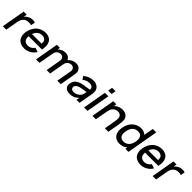

<svg xmlns="http://www.w3.org/2000/svg" viewBox="465 -2524 4306 4306"><g transform="rotate(45 2618.0 -371.5)"><path d="M484.5 -564.5 465.5 -462.5Q435.5 -475 389.5 -475Q312 -475 266.5 -434.5Q250.5 -421.5 239 -406.2Q227.5 -391 218.8 -372.5Q210 -354 204 -332Q198 -310 193.5 -283.5L143.5 0H34.5L133.5 -562.5H230L215.5 -481.5Q240 -514.5 279 -539.5Q334.5 -574.5 402 -577Q447 -580 484.5 -564.5Z M620 -143.5Q636 -116.5 665.5 -102Q695 -87.5 732.5 -87.5Q790 -87.5 831.5 -114.5Q869 -138.5 895.5 -177L995 -142.5Q973.5 -106.5 942.8 -76.2Q912 -46 875.5 -26Q839.5 -6 799.2 4.8Q759 15.5 720 15.5Q656 15.5 603 -8.5Q549.5 -32.5 521.5 -77Q470.5 -159 491 -276Q501.5 -336.5 527.5 -390Q553.5 -443.5 593 -485.5Q639.5 -530.5 697.8 -554.2Q756 -578 819 -578Q944 -578 1003.5 -489.5Q1052.5 -414 1029.5 -285.5Q1027.5 -274 1025.8 -265.2Q1024 -256.5 1022.5 -251H602.5Q596.5 -186 620 -143.5ZM670.5 -426Q637.5 -391.5 620 -338.5H926.5Q931.5 -396 913 -429Q897.5 -455 868.2 -468.8Q839 -482.5 801.5 -481.5Q767 -482.5 732.2 -468.8Q697.5 -455 670.5 -426Z M1932.5 -345 1872.5 0H1762L1822.5 -337.5Q1829.5 -379.5 1826.5 -403.5Q1823.5 -428 1805.5 -449Q1793 -463.5 1774.5 -471.2Q1756 -479 1733.5 -479Q1708 -479 1684 -469.2Q1660 -459.5 1640 -440.5Q1620 -421 1610.8 -400Q1601.5 -379 1597.5 -352L1595 -345L1534 0H1424.5L1484 -337.5Q1491 -379.5 1488 -403.5Q1485 -428 1467 -449Q1441.5 -479 1396 -479Q1370 -479 1345.5 -469.2Q1321 -459.5 1302.5 -440.5Q1281.5 -421 1272.2 -400Q1263 -379 1259 -352L1196 0H1087L1186 -562.5H1282.5L1272.5 -501Q1306 -536 1352.5 -556.5Q1399 -577 1445 -577Q1463 -577 1481 -574.2Q1499 -571.5 1515.2 -565.5Q1531.5 -559.5 1545.2 -550.8Q1559 -542 1569 -530Q1586 -513 1596 -485.5V-486.5Q1631 -529 1681.5 -553Q1731.5 -577 1782.5 -577Q1800.5 -577 1818.5 -574.2Q1836.5 -571.5 1852.8 -565.5Q1869 -559.5 1882.8 -550.8Q1896.5 -542 1906.5 -530Q1937.5 -495 1941.5 -453.5Q1945 -412.5 1932.5 -345Z M2369.5 0 2384 -80Q2335.5 -27.5 2282 -6Q2229.5 15.5 2159 15.5Q2075 15.5 2032.5 -31Q1990 -78 2003.5 -156Q2014 -211.5 2044.2 -250.5Q2074.5 -289.5 2131 -314.5Q2173 -333.5 2228.5 -344Q2284.5 -355 2370.5 -366.5L2421.5 -374Q2426.5 -423.5 2397.8 -449.2Q2369 -475 2313 -475Q2218 -475 2149.5 -411.5L2096.5 -483.5Q2200.5 -578 2341 -578Q2384.5 -578 2423 -562.5Q2461.5 -547 2487 -521Q2546.5 -462.5 2525.5 -340.5L2465 0ZM2407 -285.5Q2360.5 -278.5 2317.5 -271Q2274.5 -263.5 2234 -255Q2210 -250 2189.5 -241.8Q2169 -233.5 2153.2 -222Q2137.5 -210.5 2127.2 -196Q2117 -181.5 2114 -164.5Q2107 -126 2130.5 -101.5Q2154.5 -77 2198.5 -77Q2248.5 -77 2291.8 -98.5Q2335 -120 2364 -157.5Q2383 -181 2390.5 -208Q2399 -236.5 2407 -285.5Z M2853.5 -757.5 2834.5 -651H2725.5L2744 -757.5ZM2819 -562.5 2720 0H2611L2709.5 -562.5Z M3429.5 -273 3381.5 0H3271L3318 -268.5Q3329.5 -331 3326.5 -374.2Q3323.5 -417.5 3297 -444Q3267 -477.5 3204.5 -475Q3155 -472 3117 -445Q3077.5 -417 3056.5 -361.5Q3052.5 -351 3048.8 -337.5Q3045 -324 3041.5 -308.8Q3038 -293.5 3035 -277.8Q3032 -262 3029.5 -247V-246L2985.5 0H2876.5L2975.5 -562.5H3072L3061 -494L3081.5 -514.5Q3116.5 -546.5 3164.5 -562.5Q3211 -578 3258.5 -578Q3349.5 -578 3400.5 -525Q3440 -485 3443 -422.5Q3446 -360.5 3429.5 -273Z M4151 -750 4019 0H3922L3931.5 -53Q3892 -18.5 3843 -1.5Q3794 15.5 3741 15.5Q3712.5 15.5 3686 9.5Q3659.5 3.5 3636.5 -8Q3613.5 -19.5 3594.8 -36.2Q3576 -53 3562.5 -75Q3512 -154 3535.5 -281Q3557 -407 3635.5 -488.5Q3677.5 -531.5 3733.5 -554.5Q3790.5 -578 3848 -578Q3894.5 -578 3933.5 -563Q3972.5 -548 4001 -521L4042 -750ZM3972 -281Q3989 -376.5 3954.5 -428Q3940 -454 3911.8 -466.5Q3883.5 -479 3847 -479Q3761.5 -479 3711.5 -422Q3666.5 -371 3651 -281Q3634.5 -189.5 3661.5 -141.5Q3676 -112.5 3705.8 -98Q3735.5 -83.5 3773 -83.5Q3850 -83.5 3903.5 -134.5Q3929.5 -160.5 3946.8 -198.8Q3964 -237 3972 -281Z M4311.5 -143.5Q4327.5 -116.5 4357 -102Q4386.5 -87.5 4424 -87.5Q4481.5 -87.5 4523 -114.5Q4560.5 -138.5 4587 -177L4686.5 -142.5Q4665 -106.5 4634.2 -76.2Q4603.5 -46 4567 -26Q4531 -6 4490.8 4.8Q4450.5 15.5 4411.5 15.5Q4347.5 15.5 4294.5 -8.5Q4241 -32.5 4213 -77Q4162 -159 4182.5 -276Q4193 -336.5 4219 -390Q4245 -443.5 4284.5 -485.5Q4331 -530.5 4389.2 -554.2Q4447.5 -578 4510.5 -578Q4635.5 -578 4695 -489.5Q4744 -414 4721 -285.5Q4719 -274 4717.2 -265.2Q4715.5 -256.5 4714 -251H4294Q4288 -186 4311.5 -143.5ZM4362 -426Q4329 -391.5 4311.5 -338.5H4618Q4623 -396 4604.5 -429Q4589 -455 4559.8 -468.8Q4530.5 -482.5 4493 -481.5Q4458.5 -482.5 4423.8 -468.8Q4389 -455 4362 -426Z M5236 -564.5 5217 -462.5Q5187 -475 5141 -475Q5063.5 -475 5018 -434.5Q5002 -421.5 4990.5 -406.2Q4979 -391 4970.2 -372.5Q4961.5 -354 4955.5 -332Q4949.5 -310 4945 -283.5L4895 0H4786L4885 -562.5H4981.5L4967 -481.5Q4991.5 -514.5 5030.5 -539.5Q5086 -574.5 5153.5 -577Q5198.5 -580 5236 -564.5Z"/></g></svg>

Font: Russisch Sans SemiBold
Style: Italic
Weight: 600
Width: 4
Italic angle: -10°
Designer: Michael Sharanda (font) & Cristiano Sobral (main changes)
Foundry: Michael Sharanda
Version: Version 2.00;September 8, 2020;FontCreator 13.0.0.2681 64-bi